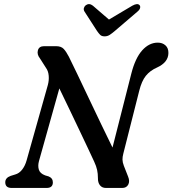

<svg xmlns="http://www.w3.org/2000/svg" viewBox="-20 -928 852 948"><path d="M172.5 -133Q166 -109.5 171.8 -90.5Q177.5 -71.5 203 -62L220 -57Q241 -48.5 241 -27.5Q241 0 210 0H37.5Q6 0 6 -28Q6 -50 32.5 -59.5L55 -66.5Q75 -72 89.5 -90.8Q104 -109.5 111.5 -136.5L216 -507.5Q222.5 -531 220.5 -554.2Q218.5 -577.5 207 -593L177 -640Q161.5 -659.5 167.2 -679.8Q173 -700 198 -700H256.5Q282 -700 294.5 -686.5Q307 -673 320 -648Q335.5 -617.5 361.2 -563.2Q387 -509 418 -443.8Q449 -378.5 479.8 -314.2Q510.5 -250 535.5 -199.5L628.5 -565Q648 -641.5 682.2 -679.5Q716.5 -717.5 759 -717.5Q782 -717.5 797 -704Q812 -690.5 811.5 -666Q811 -620 755 -594.5Q721 -579.5 700.2 -553.8Q679.5 -528 667.5 -480L589 -170Q584.5 -153 584.8 -139.8Q585 -126.5 591.5 -109.5L612.5 -56Q622 -33 613.2 -16.5Q604.5 0 583.5 0H503Q484 0 473.5 -13.2Q463 -26.5 463.5 -49Q463.5 -70.5 459.5 -89Q455.5 -107.5 445 -130Q434.5 -153 415.5 -193.2Q396.5 -233.5 372.5 -284Q348.5 -334.5 322.8 -388.2Q297 -442 273 -491.5ZM548 -776Q533.5 -763.5 522 -756Q510.5 -748.5 496.5 -748.5Q482 -748.5 474.5 -756Q467 -763.5 458.5 -776L397.5 -870.5Q391.5 -880 394.5 -889Q397.5 -898 404 -902.5Q420.5 -914 438.5 -900L518 -831.5L633.5 -900Q659 -914 669 -902.5Q673.5 -898 671.8 -889Q670 -880 658.5 -870.5Z"/></svg>

Font: Fraunces 9pt S100
Style: Italic
Weight: 400
Italic angle: -16°
Version: Version 1.000; ttfautohint (v1.8.3)